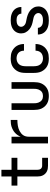

<svg xmlns="http://www.w3.org/2000/svg" viewBox="1010 -1728 729 2790"><g transform="rotate(-90 1375.0 -332.5)"><path d="M477 0H361Q340 0 319.5 -3.5Q299 -7 280.5 -16Q262 -25 247 -40Q232 -55 222.5 -74Q213 -93 209.5 -113.5Q206 -134 206 -155V-445H73V-530H206V-677H303V-530H477V-445H303V-155Q303 -142 306 -129Q309 -116 316.5 -106Q324 -96 336 -90.5Q348 -85 361 -85H477Z M687 0V-530H784V-398Q794 -421 808 -442Q822 -463 841 -480Q860 -497 882 -509Q904 -521 928 -529Q952 -537 977.5 -539.5Q1003 -542 1028 -542V-445Q1007 -445 986.5 -443.5Q966 -442 945.5 -438.5Q925 -435 905.5 -429Q886 -423 867.5 -413Q849 -403 833 -390Q817 -377 805.5 -359.5Q794 -342 789 -322Q784 -302 784 -281V0Z M1375 12Q1347 12 1319 6.5Q1291 1 1266.5 -13Q1242 -27 1223 -48.5Q1204 -70 1192.5 -95.5Q1181 -121 1177 -149Q1173 -177 1173 -205V-530H1270V-205Q1270 -189 1271.5 -173Q1273 -157 1278.5 -142Q1284 -127 1293 -113.5Q1302 -100 1315 -90.5Q1328 -81 1343.5 -77Q1359 -73 1375 -73Q1391 -73 1406.5 -77Q1422 -81 1435 -90.5Q1448 -100 1457 -113.5Q1466 -127 1471.5 -142Q1477 -157 1478.5 -173Q1480 -189 1480 -205V-530H1577V-205Q1577 -177 1573 -149Q1569 -121 1557.5 -95.5Q1546 -70 1527 -48.5Q1508 -27 1483.5 -13Q1459 1 1431 6.5Q1403 12 1375 12Z M1921 12Q1893 12 1864.5 7Q1836 2 1810.5 -11.5Q1785 -25 1765 -46.5Q1745 -68 1732.5 -93.5Q1720 -119 1715.5 -147.5Q1711 -176 1711 -205V-325Q1711 -354 1715.5 -382.5Q1720 -411 1732.5 -436.5Q1745 -462 1765 -483.5Q1785 -505 1810.5 -518.5Q1836 -532 1864.5 -537Q1893 -542 1921 -542Q1948 -542 1974.5 -538Q2001 -534 2025.5 -522.5Q2050 -511 2070.5 -493Q2091 -475 2104.5 -452Q2118 -429 2124.5 -403Q2131 -377 2131 -350V-349H2034V-350Q2034 -372 2026.5 -393Q2019 -414 2003 -429Q1987 -444 1965 -450.5Q1943 -457 1921 -457Q1897 -457 1873.5 -447.5Q1850 -438 1834.5 -418.5Q1819 -399 1813.5 -374.5Q1808 -350 1808 -325V-205Q1808 -180 1813.5 -155.5Q1819 -131 1834.5 -111.5Q1850 -92 1873.5 -82.5Q1897 -73 1921 -73Q1943 -73 1965 -79.5Q1987 -86 2003 -101Q2019 -116 2026.5 -137Q2034 -158 2034 -180V-181H2131V-180Q2131 -153 2124.5 -127Q2118 -101 2104.5 -78Q2091 -55 2070.5 -37Q2050 -19 2025.5 -7.5Q2001 4 1974.5 8Q1948 12 1921 12Z M2473 12Q2449 12 2425 9Q2401 6 2378 -1.5Q2355 -9 2334.5 -22.5Q2314 -36 2299 -55Q2284 -74 2276.5 -97.5Q2269 -121 2269 -145V-147H2366V-146Q2366 -128 2376.5 -112.5Q2387 -97 2402.5 -88Q2418 -79 2436.5 -76Q2455 -73 2473 -73Q2490 -73 2508 -75.5Q2526 -78 2542 -85.5Q2558 -93 2569.5 -107.5Q2581 -122 2581 -140Q2581 -158 2570.5 -173Q2560 -188 2544.5 -197Q2529 -206 2511.5 -210Q2494 -214 2477 -217.5Q2460 -221 2442.5 -225Q2425 -229 2408.5 -235Q2392 -241 2376.5 -249.5Q2361 -258 2347 -269Q2333 -280 2321.5 -293.5Q2310 -307 2301.5 -323Q2293 -339 2289 -356Q2285 -373 2285 -391Q2285 -414 2292 -436Q2299 -458 2313 -476.5Q2327 -495 2346 -508Q2365 -521 2386.5 -528.5Q2408 -536 2431 -539Q2454 -542 2477 -542Q2500 -542 2523 -539Q2546 -536 2568 -528Q2590 -520 2609 -507Q2628 -494 2641.5 -475Q2655 -456 2662 -434Q2669 -412 2669 -388V-387H2572Q2572 -404 2563.5 -418.5Q2555 -433 2541 -442Q2527 -451 2510.5 -454Q2494 -457 2477 -457Q2461 -457 2444.5 -454Q2428 -451 2414 -443.5Q2400 -436 2390.5 -421.5Q2381 -407 2381 -391Q2381 -373 2391.5 -357.5Q2402 -342 2417 -333Q2432 -324 2449.5 -320Q2467 -316 2484.5 -313Q2502 -310 2519 -305.5Q2536 -301 2552.5 -295Q2569 -289 2585 -280.5Q2601 -272 2615 -261Q2629 -250 2640.5 -236.5Q2652 -223 2660.5 -207.5Q2669 -192 2673 -174.5Q2677 -157 2677 -140Q2677 -116 2669 -93Q2661 -70 2646 -51.5Q2631 -33 2610.5 -20.5Q2590 -8 2567 -0.5Q2544 7 2520.5 9.5Q2497 12 2473 12Z"/></g></svg>

Font: Lode Dark Term
Style: Bold
Weight: 700
Monospace: yes
Designer: Belleve Invis
Foundry: Belleve Invis
Version: Version 29.2.0